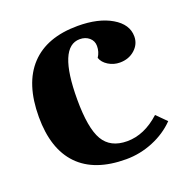

<svg xmlns="http://www.w3.org/2000/svg" viewBox="-97 -577 644 671"><g transform="rotate(-20 225.0 -241.0)"><path d="M25 -236Q25 -360 85.5 -424.5Q146 -489 261 -489Q338 -489 386.5 -460.5Q435 -432 435 -387Q435 -358 412.5 -338Q390 -318 357 -318Q334 -318 314.5 -330Q295 -342 289 -360Q301 -378 301 -400Q301 -419 287 -431Q273 -443 252 -443Q172 -443 172 -248Q172 -141 198.5 -96Q225 -51 287 -51Q351 -51 409 -104L445 -68Q411 -33 362.5 -13Q314 7 262 7Q145 7 85 -55Q25 -117 25 -236Z"/></g></svg>

Font: Caladea
Style: Bold
Weight: 700
Designer: Carolina Giovagnoli and Andres Torresi
Foundry: Carolina Giovagnoli & Andres Torresi
Version: Version 1.001